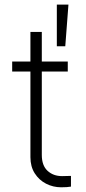

<svg xmlns="http://www.w3.org/2000/svg" viewBox="-20 -794 367 823"><path d="M270.5 -487.3H159.2V-129.9Q159.2 -84.5 183.8 -61.8Q208.5 -39.1 246.1 -39.1L284.2 -40V5.9Q269.5 8.8 242.2 8.8Q207.5 8.8 177.5 -6.6Q147.5 -22 128.9 -51Q110.4 -80.1 110.4 -120.1V-487.3H32.2V-530.3H110.4V-657.2H159.2V-530.3H270.5ZM223.6 -774.4H273.4L259.8 -595.7H223.6Z"/></svg>

Font: Pretendard Std ExtraLight
Style: Regular
Weight: 200
Designer: Base glyphs from Inter by Rasmus Andersson; Hangeul glyphs from Noto Sans CJK(Source Han Sans) by Jang Soo-young and Kan
Foundry: Kil Hyung-jin
Version: Version 1.309